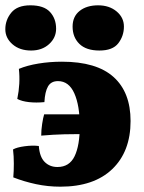

<svg xmlns="http://www.w3.org/2000/svg" viewBox="-34 -696 541 722"><path d="M193 6Q146 6 101.5 -3.5Q57 -13 16 -29Q18 -52 18 -80.5Q18 -109 15 -134Q29 -142 58.5 -146Q88 -150 112 -147Q115 -106 134 -87Q153 -68 182 -68Q227 -68 246.5 -108.5Q266 -149 266 -222Q266 -299 245.5 -345Q225 -391 184 -391Q158 -391 146.5 -371Q135 -351 133 -312Q102 -309 75 -312Q48 -315 31 -324Q37 -353 38.5 -381Q40 -409 37 -437Q68 -450 110.5 -457Q153 -464 199 -464Q329 -464 393 -406.5Q457 -349 457 -241Q457 -126 388 -60Q319 6 193 6ZM121 -186Q121 -207 124.5 -230Q128 -253 132 -266H285V-192Q248 -192 207.5 -191Q167 -190 121 -186ZM340 -506Q290 -506 264.5 -531Q239 -556 239 -596Q239 -634 265.5 -655Q292 -676 335 -676Q377 -676 404.5 -653Q432 -630 432 -596Q432 -561 411 -533.5Q390 -506 340 -506ZM83 -506Q40 -506 13 -529.5Q-14 -553 -14 -586Q-14 -621 8.5 -648.5Q31 -676 80 -676Q131 -676 154 -651Q177 -626 177 -588Q177 -554 150.5 -530Q124 -506 83 -506Z"/></svg>

Font: Vollkorn Black
Style: Regular
Weight: 900
Designer: Friedrich Althausen
Foundry: Friedrich Althausen
Version: Version 5.000